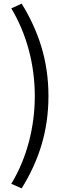

<svg xmlns="http://www.w3.org/2000/svg" viewBox="-20 -838 378 1054"><path d="M99 196C191 47 246 -114 246 -311C246 -507 191 -668 99 -818L42 -792C128 -649 171 -480 171 -311C171 -141 128 29 42 171Z"/></svg>

Font: ChiuKong Gothic CL
Style: Regular
Weight: 400
Designer: Ryoko NISHIZUKA 西塚涼子 (kana, bopomofo & ideographs); Paul D. Hunt (Latin, Greek & Cyrillic); Sandoll Communications 산돌커뮤니
Foundry: Adobe
Version: Version 1.300